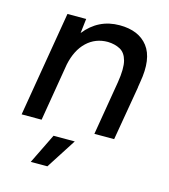

<svg xmlns="http://www.w3.org/2000/svg" viewBox="-107 -597 775 882"><g transform="rotate(15 280.5 -156.0)"><path d="M24 0 108 -500H197L189 -431Q253 -512 354 -512Q445 -512 488.5 -455.5Q532 -399 512 -285L509 -266L508 -260V-257L464 0H370L413 -257Q424 -325 414.5 -360.5Q405 -396 380 -409.5Q355 -423 321 -424Q262 -424 221 -385Q180 -346 165 -275L119 0ZM121 200 191 57H292L200 200Z"/></g></svg>

Font: Figtree Medium
Style: Italic
Weight: 500
Italic angle: -9.5°
Foundry: Erik Kennedy
Version: Version 2.001; ttfautohint (v1.8.4.7-5d5b);gftools[0.9.27]